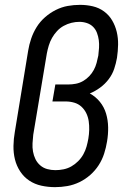

<svg xmlns="http://www.w3.org/2000/svg" viewBox="-20 -763 540 791"><path d="M207 8Q178 8 150.5 2Q123 -4 100.5 -19Q78 -34 63 -57Q48 -80 41.5 -106.5Q35 -133 35.5 -162Q36 -191 41 -219L96 -554Q100 -579 108.5 -604Q117 -629 131 -651.5Q145 -674 165.5 -692Q186 -710 210 -722Q234 -734 259 -738.5Q284 -743 310 -743Q337 -743 362.5 -737Q388 -731 408.5 -716Q429 -701 442 -679Q455 -657 461 -631.5Q467 -606 466.5 -579Q466 -552 462 -525Q458 -502 450.5 -479.5Q443 -457 428 -437Q413 -417 392.5 -402Q372 -387 350 -378Q374 -365 391.5 -343.5Q409 -322 417 -295Q425 -268 425.5 -238.5Q426 -209 421 -180Q417 -155 409 -130Q401 -105 386.5 -82.5Q372 -60 351.5 -42Q331 -24 307 -12.5Q283 -1 257.5 3.5Q232 8 207 8ZM208 -62Q225 -62 242 -65.5Q259 -69 274 -77.5Q289 -86 302 -99Q315 -112 323.5 -127.5Q332 -143 336.5 -159Q341 -175 344 -192Q347 -210 347.5 -228Q348 -246 345.5 -263.5Q343 -281 335.5 -296.5Q328 -312 315.5 -323.5Q303 -335 286 -340Q269 -345 251 -345H196L208 -415H262Q277 -415 292.5 -418Q308 -421 322 -429Q336 -437 347.5 -449Q359 -461 366.5 -475Q374 -489 378 -504Q382 -519 385 -534Q387 -550 388 -566Q389 -582 387 -597.5Q385 -613 379.5 -627.5Q374 -642 363.5 -652.5Q353 -663 338 -668Q323 -673 307 -673Q291 -673 274.5 -669Q258 -665 242.5 -656.5Q227 -648 215 -635Q203 -622 194.5 -607Q186 -592 181 -575.5Q176 -559 173 -543L117 -208Q115 -191 114 -173Q113 -155 116 -138.5Q119 -122 126 -107.5Q133 -93 145.5 -82Q158 -71 174.5 -66.5Q191 -62 208 -62Z"/></svg>

Font: Iosevka Slab Oblique
Style: Regular
Weight: 400
Italic angle: -9°
Monospace: yes
Designer: Belleve Invis
Foundry: Belleve Invis
Version: Version 11.1.1; ttfautohint (v1.8.3)